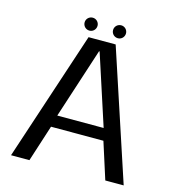

<svg xmlns="http://www.w3.org/2000/svg" viewBox="-114 -872 881 968"><g transform="rotate(15 326.5 -388.0)"><path d="M32 0H128L189.5 -191H463L524 0H620L397 -676H255.5ZM205.5 -253.5 325 -621H328L447.5 -253.5ZM251 -709C269.5 -709 284.5 -724 284.5 -743C284.5 -761.5 269.5 -776.5 251 -776.5C232 -776.5 217 -761.5 217 -743C217 -724 232 -709 251 -709ZM399.5 -709C418 -709 433 -724 433 -743C433 -761.5 418 -776.5 399.5 -776.5C380.5 -776.5 365.5 -761.5 365.5 -743C365.5 -724 380.5 -709 399.5 -709Z"/></g></svg>

Font: Anybody
Style: Regular
Weight: 400
Designer: Tyler Finck
Foundry: Etcetera Type Company
Version: Version 1.110